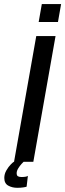

<svg xmlns="http://www.w3.org/2000/svg" viewBox="-100 -772 311 916"><path d="M-33 0 73 -600H165L59 0ZM99.5 -752.5H191.5L176.5 -667H84.5ZM-17.5 124Q-42 124 -60.8 113.5Q-79.5 103 -79.5 77Q-79.5 58 -69.5 40.8Q-59.5 23.5 -48.2 12.2Q-37 1 -34 0H12.5Q11 1 2.8 10Q-5.5 19 -13 31.2Q-20.5 43.5 -20.5 54Q-20.5 66 -14 69.2Q-7.5 72.5 2.5 72.5Q26 72.5 33 67L27 118.5Q24.5 120 11.5 122Q-1.5 124 -17.5 124Z"/></svg>

Font: Anybody UltraCondensed Medium
Style: Italic
Weight: 500
Width: 1
Italic angle: -10°
Designer: Tyler Finck
Foundry: Etcetera Type Company
Version: Version 1.010; ttfautohint (v1.8.3) -l 8 -r 50 -G 200 -x 14 